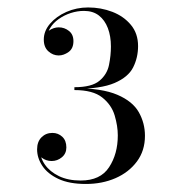

<svg xmlns="http://www.w3.org/2000/svg" viewBox="-20 -932 490 502"><path d="M204.5 -451Q161 -451 132.8 -464.2Q104.5 -477.5 90.8 -498.2Q77 -519 77 -541.5Q77 -561.5 88.5 -573Q100 -584.5 117 -584.5Q132 -584.5 142.8 -574.5Q153.5 -564.5 153.5 -546.5Q153.5 -530.5 141.8 -520.8Q130 -511 115 -511Q100.5 -511 89 -519.8Q77.5 -528.5 77.5 -541.5H84.5Q84.5 -520 97.5 -501.5Q110.5 -483 134.2 -471.5Q158 -460 191 -460Q242.5 -460 265.2 -494.8Q288 -529.5 288 -578Q288 -602.5 279.8 -630.2Q271.5 -658 247.2 -677.2Q223 -696.5 174.5 -696.5V-701.5Q246.5 -701.5 286.8 -684.2Q327 -667 343 -638.5Q359 -610 359 -577Q359 -538 338 -509.8Q317 -481.5 282 -466.2Q247 -451 204.5 -451ZM174.5 -699.5V-704Q220 -704 240 -720.8Q260 -737.5 265 -762.2Q270 -787 270 -810.5Q270 -837.5 262 -858.5Q254 -879.5 238.5 -891.5Q223 -903.5 199.5 -903.5Q182.5 -903.5 165.2 -898Q148 -892.5 133.5 -882.2Q119 -872 110.8 -858.2Q102.5 -844.5 102.5 -828.5H95.5Q95.5 -843.5 108 -852Q120.5 -860.5 133.5 -860.5Q148.5 -860.5 160.2 -851.2Q172 -842 172 -824.5Q172 -805 159.2 -796Q146.5 -787 133.5 -787Q118.5 -787 106.5 -797.8Q94.5 -808.5 94.5 -828.5Q94.5 -851 110.8 -870Q127 -889 153.5 -900.8Q180 -912.5 210.5 -912.5Q244 -912.5 273.8 -901Q303.5 -889.5 322.2 -867Q341 -844.5 341 -811.5Q341 -781.5 328.2 -756Q315.5 -730.5 279.5 -715Q243.5 -699.5 174.5 -699.5Z"/></svg>

Font: Bodoni Moda 18pt Medium
Style: Regular
Weight: 500
Designer: Owen Earl
Foundry: indestructible type
Version: Version 2.004